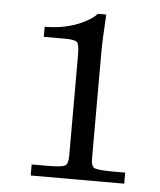

<svg xmlns="http://www.w3.org/2000/svg" viewBox="-43 -545 486 583"><g transform="rotate(5 200.0 -253.5)"><path d="M257.8 -506.8Q252.9 -429.7 252.9 -385.7V-65.4Q252.9 -48.8 259.8 -41.3Q266.6 -33.7 317.4 -33.7H356.9V0H71.8V-33.7H118.7Q162.6 -33.7 172.9 -39.3Q183.1 -44.9 183.1 -67.9V-377.4Q183.1 -409.2 176.3 -416Q169.4 -422.9 138.2 -422.9H74.7V-453.6Q150.4 -453.6 206.1 -486.3Q222.7 -495.6 231.9 -506.8Z"/></g></svg>

Font: RIT Rachana
Style: Regular
Weight: 400
Designer: Hussain KH
Version: 1.4.7